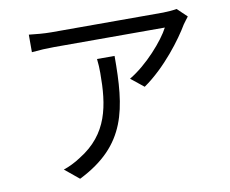

<svg xmlns="http://www.w3.org/2000/svg" viewBox="-82 -829 1163 970"><g transform="rotate(-10 500.0 -344.0)"><path d="M442 -544C445 -518 446 -496 446 -472C446 -305 424 -162 269 -67C241 -48 207 -32 180 -23L253 37C508 -90 532 -273 532 -544ZM882 -723C867 -720 831 -717 812 -717H238C201 -717 159 -721 124 -725V-635C164 -639 201 -641 238 -641H807C775 -579 681 -471 589 -417L655 -364C769 -443 864 -572 904 -640C911 -651 924 -666 931 -676Z"/></g></svg>

Font: Squished Noto Sans CJK JP Regular
Style: Regular
Weight: 400
Designer: Ryoko NISHIZUKA (kana & ideographs); Paul D. Hunt (Latin, Greek & Cyrillic); Wenlong ZHANG (bopomofo); Sandoll Communica
Foundry: Adobe Systems Incorporated
Version: Version 1.004;PS 1.004;hotconv 1.0.82;makeotf.lib2.5.63406